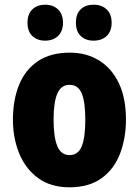

<svg xmlns="http://www.w3.org/2000/svg" viewBox="-20 -787 592 817"><path d="M516 -278Q516 -201 491.5 -135Q467 -69 413.5 -29.5Q360 10 275 10Q196 10 142.5 -29Q89 -68 62 -133.5Q35 -199 35 -278Q35 -361 61 -425.5Q87 -490 141 -526.5Q195 -563 277 -563Q348 -563 402 -529.5Q456 -496 486 -432.5Q516 -369 516 -278ZM208 -277Q208 -203 224 -165Q240 -127 276 -127Q313 -127 328 -165Q343 -203 343 -278Q343 -352 328 -389Q313 -426 276 -426Q240 -426 224 -389Q208 -352 208 -277ZM97 -690Q97 -728 118 -747.5Q139 -767 172 -767Q206 -767 227 -747Q248 -727 248 -690Q248 -654 227 -634Q206 -614 172 -614Q139 -614 118 -633.5Q97 -653 97 -690ZM303 -690Q303 -728 323.5 -747.5Q344 -767 378 -767Q413 -767 434 -747Q455 -727 455 -690Q455 -654 434 -634Q413 -614 378 -614Q344 -614 323.5 -634Q303 -654 303 -690Z"/></svg>

Font: Noto Sans Lao Looped Condensed Black
Style: Regular
Weight: 900
Width: 3
Designer: Mark Frömberg, Ben Mitchell
Foundry: The Fontpad Ltd
Version: Version 1.002; ttfautohint (v1.8.4.7-5d5b)